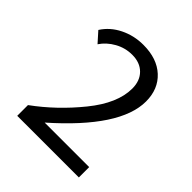

<svg xmlns="http://www.w3.org/2000/svg" viewBox="-147 -798 683 683"><g transform="rotate(45 195.0 -456.0)"><path d="M46 -262Q130 -323 198.5 -407.5Q267 -492 267 -566Q267 -605 244 -628Q221 -651 182 -651Q147 -651 116.5 -634Q86 -617 68 -590L34 -628Q57 -664 97.5 -684Q138 -704 185 -704Q254 -704 294 -667Q334 -630 334 -568Q334 -438 132 -260H356V-208H46Z"/></g></svg>

Font: Sarabun Light
Style: Regular
Weight: 300
Designer: Suppakit Chalermlarp | Katatrad Co.,Ltd.
Foundry: Cadson Demak Co.,Ltd.
Version: Version 1.000; ttfautohint (v1.6)